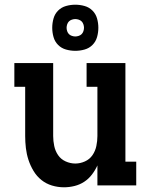

<svg xmlns="http://www.w3.org/2000/svg" viewBox="-20 -788 640 816"><path d="M252 8Q226 8 201 0.5Q176 -7 156 -23Q136 -39 122.5 -61.5Q109 -84 101 -108.5Q93 -133 90 -158.5Q87 -184 87 -210V-419H41V-520H206V-210Q206 -189 210.5 -167.5Q215 -146 227 -128.5Q239 -111 259 -102Q279 -93 300 -93Q321 -93 341 -102Q361 -111 373 -128.5Q385 -146 389.5 -167.5Q394 -189 394 -210V-419H348V-520H513V-101H559V0H394V-85Q385 -65 371 -46.5Q357 -28 338 -15.5Q319 -3 296.5 2.5Q274 8 252 8ZM300 -572Q280 -572 260.5 -577.5Q241 -583 227 -597Q213 -611 207.5 -630.5Q202 -650 202 -670Q202 -690 207.5 -709.5Q213 -729 227 -743Q241 -757 260.5 -762.5Q280 -768 300 -768Q320 -768 339.5 -762.5Q359 -757 373 -743Q387 -729 392.5 -709.5Q398 -690 398 -670Q398 -650 392.5 -630.5Q387 -611 373 -597Q359 -583 339.5 -577.5Q320 -572 300 -572ZM300 -633Q307 -633 314.5 -635.5Q322 -638 327 -643Q332 -648 334.5 -655.5Q337 -663 337 -670Q337 -677 334.5 -684.5Q332 -692 327 -697Q322 -702 314.5 -704.5Q307 -707 300 -707Q293 -707 285.5 -704.5Q278 -702 273 -697Q268 -692 265.5 -684.5Q263 -677 263 -670Q263 -663 265.5 -655.5Q268 -648 273 -643Q278 -638 285.5 -635.5Q293 -633 300 -633Z"/></svg>

Font: Iosevka Plex Etoile
Style: Bold
Weight: 700
Designer: Belleve Invis
Foundry: Belleve Invis
Version: Version 25.1.1; ttfautohint (v1.8.4)